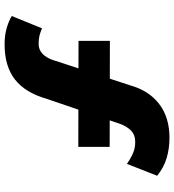

<svg xmlns="http://www.w3.org/2000/svg" viewBox="20 -766 776 857"><g transform="rotate(90 408.5 -337.0)"><path d="M177 31Q137 31 104.5 21.5Q72 12 51 -1L106 -136Q125 -128 139.5 -124.5Q154 -121 175 -121Q195 -121 209.5 -130.5Q224 -140 234.5 -157Q245 -174 251 -196L360 -528Q383 -612 443 -658.5Q503 -705 595 -705Q642 -705 684.5 -692.5Q727 -680 764 -650L711 -515Q685 -533 662.5 -542.5Q640 -552 613 -552Q582 -552 563.5 -534.5Q545 -517 533 -486L420 -155Q393 -61 334 -15Q275 31 177 31ZM162 -299V-439L635 -438V-298Z"/></g></svg>

Font: Lexend Peta
Style: Bold
Weight: 700
Designer: Bonnie Shaver-Troup, Thomas Jockin
Foundry: Lexend
Version: Version 1.007